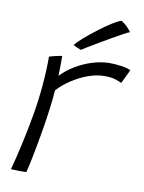

<svg xmlns="http://www.w3.org/2000/svg" viewBox="-83 -784 630 842"><g transform="rotate(10 232.5 -363.0)"><path d="M159 -440Q184 -466.5 219.5 -488Q255 -509.5 294.8 -521.8Q334.5 -534 371 -534Q398 -534 425.2 -529.8Q452.5 -525.5 465 -518.5L435.5 -457Q424.5 -462.5 406.5 -468.2Q388.5 -474 358 -474Q324 -474 286.2 -460.5Q248.5 -447 214 -424.2Q179.5 -401.5 155 -374.5Q152.5 -335.5 145.2 -281.8Q138 -228 128.2 -172.2Q118.5 -116.5 109.2 -70.2Q100 -24 93.5 0Q81 1 60.2 0.8Q39.5 0.5 25 -0.5Q58 -125 80.5 -254.5Q103 -384 103.5 -515.5Q113.5 -519 133.2 -523.5Q153 -528 160 -528.5Q160 -509.5 160 -482.5Q160 -455.5 159 -440ZM388.5 -725.5Q402 -719 415 -706Q428 -693 434.5 -683Q425 -679.5 404.5 -668.2Q384 -657 358.2 -642.2Q332.5 -627.5 307.2 -612.5Q282 -597.5 262.5 -585.8Q243 -574 236 -569Q230.5 -571 218 -576.2Q205.5 -581.5 201 -585Q212 -599 236.8 -620.5Q261.5 -642 291 -664.5Q320.5 -687 347 -704Q373.5 -721 388.5 -725.5Z"/></g></svg>

Font: Grandstander ExtraLight
Style: Italic
Weight: 200
Italic angle: -15°
Designer: Tyler Finck
Foundry: Etcetera Type Co
Version: Version 1.200; ttfautohint (v1.8.3)